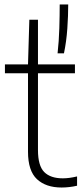

<svg xmlns="http://www.w3.org/2000/svg" viewBox="-20 -828 368 857"><path d="M255 9Q185 9 145 -28.2Q105 -65.5 105 -151V-501H2V-540.5H105L111 -740H149.5V-540.5H314.5V-501H149.5V-158.5Q149.5 -88 177.5 -60Q205.5 -32 260.5 -32Q288.5 -32 324 -40.5V1Q289 9 255 9ZM237 -590Q243 -643 244.8 -701.8Q246.5 -760.5 246.5 -808H284.5Q284.5 -758.5 280.5 -700.5Q276.5 -642.5 265.5 -590Z"/></svg>

Font: Encode Sans SemiCondensed SemiCondensed ExtraLight
Style: Regular
Weight: 200
Width: 4
Designer: Multiple Designers
Foundry: Impallari Type
Version: Version 3.000; ttfautohint (v1.8.3) -l 8 -r 50 -G 200 -x 14 